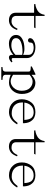

<svg xmlns="http://www.w3.org/2000/svg" viewBox="1137 -1806 726 3040"><g transform="rotate(90 1500.0 -286.0)"><path d="M45.9 -462.9V-484.4Q53.7 -485.4 60.5 -484.4Q107.4 -492.2 155.3 -522.5Q204.1 -558.6 213.9 -628.9H232.4V-485.4H426.8L416 -462.9H232.4V-173.8Q233.4 -143.6 254.9 -123Q275.4 -105.5 323.2 -105.5Q353.5 -105.5 383.8 -128.9Q412.1 -150.4 435.5 -201.2L455.1 -192.4Q427.7 -121.1 391.6 -94.7Q350.6 -64.5 299.8 -64.5Q244.1 -65.4 213.9 -92.8Q181.6 -121.1 181.6 -173.8V-462.9Z M922.9 -108.4Q932.6 -108.4 956.1 -120.1L967.8 -105.5Q926.8 -64.5 887.7 -64.5Q869.1 -64.5 859.4 -76.2Q848.6 -88.9 848.6 -112.3V-133.8Q823.2 -110.4 795.9 -94.7Q737.3 -64.5 666 -64.5Q611.3 -65.4 575.2 -92.8Q532.2 -125 533.2 -178.7Q532.2 -241.2 597.7 -276.4Q658.2 -310.5 754.9 -309.6Q803.7 -309.6 848.6 -289.1V-377Q848.6 -416 815.4 -436.5Q782.2 -456.1 732.4 -456.1Q710 -455.1 682.6 -448.2Q653.3 -438.5 653.3 -397.5Q652.3 -379.9 640.6 -373Q627.9 -366.2 616.2 -366.2Q604.5 -368.2 594.7 -375Q584 -384.8 584 -397.5Q584 -433.6 625 -457Q668 -484.4 732.4 -483.4Q805.7 -482.4 852.5 -446.3Q899.4 -409.2 899.4 -350.6V-126Q899.4 -108.4 922.9 -108.4ZM642.6 -252.9Q583 -225.6 584 -178.7Q583 -140.6 613.3 -122.1Q643.6 -102.5 702.1 -102.5Q747.1 -103.5 791 -125Q824.2 -143.6 848.6 -168V-274.4L807.6 -279.3Q705.1 -280.3 642.6 -252.9Z M1097.7 -403.3Q1080.1 -410.2 1032.2 -410.2V-426.8L1150.4 -483.4H1164.1V-421.9Q1231.4 -484.4 1293 -483.4Q1368.2 -482.4 1418.9 -422.9Q1467.8 -368.2 1467.8 -265.6Q1466.8 -185.5 1418.9 -127Q1366.2 -65.4 1289.1 -65.4Q1226.6 -66.4 1164.1 -92.8V-7.8Q1165 14.6 1183.6 27.3Q1199.2 37.1 1244.1 37.1V56.6H1042V37.1Q1083 37.1 1098.6 25.4Q1113.3 13.7 1113.3 -7.8V-376Q1113.3 -397.5 1097.7 -403.3ZM1164.1 -129.9Q1220.7 -92.8 1265.6 -91.8Q1325.2 -91.8 1372.1 -141.6Q1417 -191.4 1417 -265.6Q1417 -352.5 1373 -396.5Q1330.1 -439.5 1267.6 -439.5Q1220.7 -439.5 1164.1 -391.6Z M1603.5 -127.9Q1551.8 -182.6 1551.8 -268.6Q1551.8 -357.4 1604.5 -421.9Q1655.3 -483.4 1755.9 -483.4Q1847.7 -483.4 1892.6 -420.9Q1924.8 -382.8 1930.7 -308.6V-286.1H1602.5V-268.6Q1603.5 -196.3 1648.4 -152.3Q1694.3 -108.4 1773.4 -108.4Q1816.4 -107.4 1855.5 -130.9Q1891.6 -154.3 1926.8 -202.1L1949.2 -194.3Q1874 -65.4 1753.9 -65.4Q1660.2 -65.4 1603.5 -127.9ZM1640.6 -401.4Q1611.3 -364.3 1604.5 -308.6H1878.9Q1875 -383.8 1848.6 -418.9Q1818.4 -456.1 1755.9 -456.1Q1679.7 -455.1 1640.6 -401.4Z M2045.9 -462.9V-484.4Q2053.7 -485.4 2060.5 -484.4Q2107.4 -492.2 2155.3 -522.5Q2204.1 -558.6 2213.9 -628.9H2232.4V-485.4H2426.8L2416 -462.9H2232.4V-173.8Q2233.4 -143.6 2254.9 -123Q2275.4 -105.5 2323.2 -105.5Q2353.5 -105.5 2383.8 -128.9Q2412.1 -150.4 2435.5 -201.2L2455.1 -192.4Q2427.7 -121.1 2391.6 -94.7Q2350.6 -64.5 2299.8 -64.5Q2244.1 -65.4 2213.9 -92.8Q2181.6 -121.1 2181.6 -173.8V-462.9Z M2603.5 -127.9Q2551.8 -182.6 2551.8 -268.6Q2551.8 -357.4 2604.5 -421.9Q2655.3 -483.4 2755.9 -483.4Q2847.7 -483.4 2892.6 -420.9Q2924.8 -382.8 2930.7 -308.6V-286.1H2602.5V-268.6Q2603.5 -196.3 2648.4 -152.3Q2694.3 -108.4 2773.4 -108.4Q2816.4 -107.4 2855.5 -130.9Q2891.6 -154.3 2926.8 -202.1L2949.2 -194.3Q2874 -65.4 2753.9 -65.4Q2660.2 -65.4 2603.5 -127.9ZM2640.6 -401.4Q2611.3 -364.3 2604.5 -308.6H2878.9Q2875 -383.8 2848.6 -418.9Q2818.4 -456.1 2755.9 -456.1Q2679.7 -455.1 2640.6 -401.4Z"/></g></svg>

Font: BabelStone Sani Yi
Style: Regular
Weight: 400
Designer: Andrew West
Foundry: BabelStone
Version: Version 1.00 November 22, 2015, initial release